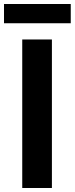

<svg xmlns="http://www.w3.org/2000/svg" viewBox="-20 -938 373 958"><path d="M91 0H239V-741H91ZM0 -822H333V-918H0Z"/></svg>

Font: Source Han Sans CN
Style: Bold
Weight: 700
Designer: Ryoko NISHIZUKA 西塚涼子 (kana, bopomofo & ideographs); Paul D. Hunt (Latin, Greek & Cyrillic); Sandoll Communications 산돌커뮤니
Foundry: Adobe
Version: Version 2.001;hotconv 1.0.107;makeotfexe 2.5.65593